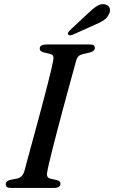

<svg xmlns="http://www.w3.org/2000/svg" viewBox="-20 -917 557 937"><path d="M211 -80.3Q207.2 -64.3 211.2 -55.7Q215.2 -47.1 228.3 -44.5L255.7 -38.5Q266 -35.9 270.6 -31.5Q275.1 -27 275.1 -19.6Q275.1 -10.7 267 -5.4Q258.9 0 245.7 0H32.9Q18.4 0 13.3 -4.9Q8.1 -9.8 8.1 -17.8Q7.8 -26 13.9 -31.5Q19.9 -36.9 30.3 -39.3L60.3 -44.8Q75.7 -47.9 84.6 -56.5Q93.5 -65.1 99.1 -82.1Q104.1 -101.1 113 -134.5Q122 -167.9 133.7 -210.6Q145.4 -253.3 158.2 -300.7Q171.1 -348 183.8 -395.7Q196.6 -443.4 207.7 -486.8Q218.8 -530.2 227.2 -564.9Q235.6 -599.6 239.4 -620.6Q242.8 -635.3 239.4 -643.4Q236 -651.5 222.2 -654.6L193.6 -661.2Q182.7 -664.3 178.2 -668.7Q173.8 -673.2 173.8 -680.4Q173.8 -689.8 182.5 -694.9Q191.3 -700 208.3 -700H418.6Q432.8 -700 437.8 -695.5Q442.8 -691.1 442.8 -683.4Q442.8 -674.8 436.7 -669.5Q430.6 -664.3 418.5 -661L386.7 -653.4Q372 -650.3 364.2 -643.5Q356.4 -636.7 351.8 -621.6Q345.7 -599.3 335.7 -562.7Q325.7 -526.2 313.3 -480.7Q300.8 -435.2 287.5 -385.6Q274.2 -336.1 261.6 -287.9Q249 -239.7 238.3 -197.8Q227.6 -155.9 220.4 -125.1Q213.2 -94.2 211 -80.3ZM409.6 -851.9Q433.4 -875.2 453.6 -887.8Q473.7 -900.4 493.7 -895.5Q510.9 -891.3 515.4 -876.8Q519.8 -862.2 511.3 -847.3Q502.7 -829 485.3 -817.5Q467.8 -806 442.3 -795.8L333.3 -746.8Q327.2 -744.5 320.8 -744.9Q314.3 -745.3 312.1 -749.3Q309.6 -754 313 -759.3Q316.3 -764.5 321.5 -769.5Z"/></svg>

Font: Fraunces
Style: Italic
Weight: 900
Italic angle: -16°
Version: Version 1.000;[0bf87f6ff]